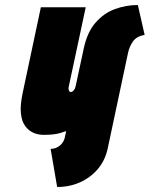

<svg xmlns="http://www.w3.org/2000/svg" viewBox="-20 -532 597 766"><path d="M557 -393 530 -512Q483 -512 439 -496Q395 -480 361.5 -442Q328 -404 314 -338L282 -189Q281 -184 279 -179.5Q277 -175 274.5 -172Q272 -169 269 -167Q266 -165 263 -165Q260 -165 258 -166.5Q256 -168 255 -170.5Q254 -173 253.5 -177Q253 -181 254 -185L322 -503H143L70 -159Q60 -111 63.5 -79Q67 -47 81 -28.5Q95 -10 114 -2Q133 6 154 6Q178 6 193.5 4Q209 2 221 -1.5Q233 -5 244 -9L238 19Q236 27 231 35Q226 43 218.5 49Q211 55 202 58.5Q193 62 182 62L208 214Q258 214 300 195Q342 176 371 141.5Q400 107 410 59L491 -322Q497 -348 511 -367.5Q525 -387 557 -393Z"/></svg>

Font: Advent Pro Black
Style: Italic
Weight: 900
Italic angle: -12°
Version: Version 3.000